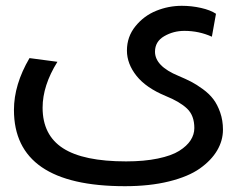

<svg xmlns="http://www.w3.org/2000/svg" viewBox="-20 -432 813 658"><path d="M81.1 -232.9 176.8 -220.2Q126 -138.7 126 -63Q126 30.8 195.8 75.9Q265.6 121.1 412.1 121.1Q474.1 121.1 521 111.3Q567.9 101.6 594.2 85Q620.6 68.4 633.3 48.6Q646 28.8 646 6.8Q646 -36.1 621.1 -59.8Q596.2 -83.5 547.9 -103Q480.5 -130.9 447.8 -172.1Q415 -213.4 415 -258.8Q415 -306.2 444.1 -342Q473.1 -377.9 515.4 -395Q557.6 -412.1 603 -412.1Q636.7 -412.1 668.9 -404.8Q701.2 -397.5 720.2 -384.8L706.1 -306.2Q662.1 -326.2 611.8 -326.2Q574.2 -326.2 542.7 -307.9Q511.2 -289.6 511.2 -254.9Q511.2 -205.1 591.8 -171.9Q616.2 -161.6 634.8 -152.1Q653.3 -142.6 675.3 -126.5Q697.3 -110.4 711.2 -92Q725.1 -73.7 734.6 -46.6Q744.1 -19.5 744.1 12.2Q744.1 49.8 724.1 83.7Q704.1 117.7 664.8 145.5Q625.5 173.3 559.3 189.7Q493.2 206.1 408.2 206.1Q27.8 206.1 27.8 -55.2Q27.8 -142.1 81.1 -232.9Z"/></svg>

Font: LT Superior Med
Style: Regular
Weight: 500
Designer: Daniel Lyons
Foundry: LyonsType
Version: Version 1.000